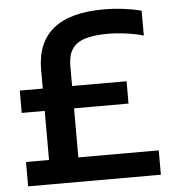

<svg xmlns="http://www.w3.org/2000/svg" viewBox="-53 -799 764 848"><g transform="rotate(-5 329.0 -375.0)"><path d="M139.5 -41V-508.5Q139.5 -628 214 -688.8Q288.5 -749.5 437.5 -749.5Q482.5 -749.5 526 -744Q569.5 -738.5 604.5 -729V-619Q568 -629.5 526.2 -635Q484.5 -640.5 445.5 -640.5Q382.5 -640.5 343.8 -627.8Q305 -615 287.2 -587Q269.5 -559 269.5 -513.5V-41ZM37.5 0V-108H626V0ZM37.5 -325.5V-424.5H511V-325.5Z"/></g></svg>

Font: Encode Sans SC SemiBold
Style: Regular
Weight: 600
Version: Version 3.002